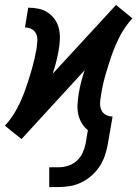

<svg xmlns="http://www.w3.org/2000/svg" viewBox="-41 -551 561 776"><path d="M158 205V125H196Q215 125 234 119Q253 113 268.5 99.5Q284 86 292.5 67.5Q301 49 305 30L314 -25Q299 -37 289 -54Q279 -71 275 -90.5Q271 -110 272.5 -131Q274 -152 277 -172Q281 -196 287 -219.5Q293 -243 301 -267L46 11L12 -16L-21 -43Q9 -76 29 -114.5Q49 -153 63 -193.5Q77 -234 88.5 -274.5Q100 -315 107 -356Q109 -371 110 -386Q111 -401 105.5 -413.5Q100 -426 87.5 -433Q75 -440 60 -440L73 -520Q95 -520 116 -515.5Q137 -511 153.5 -499.5Q170 -488 181.5 -471Q193 -454 197.5 -433.5Q202 -413 201 -391.5Q200 -370 196 -348Q192 -324 186 -300.5Q180 -277 172 -253L428 -531L461 -504L494 -477Q464 -444 444 -405.5Q424 -367 410 -326.5Q396 -286 384.5 -245.5Q373 -205 367 -164Q364 -149 363.5 -134Q363 -119 368.5 -106.5Q374 -94 386.5 -87Q399 -80 414 -80L395 30Q391 53 383.5 76Q376 99 362.5 120Q349 141 330 158Q311 175 288.5 186Q266 197 242.5 201Q219 205 196 205Z"/></svg>

Font: Iosevka SS04 Medium Oblique
Style: Regular
Weight: 500
Italic angle: -9°
Monospace: yes
Designer: Belleve Invis
Foundry: Belleve Invis
Version: Version 19.0.0; ttfautohint (v1.8.4)